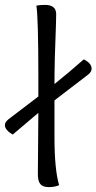

<svg xmlns="http://www.w3.org/2000/svg" viewBox="-89 -763 395 786"><path d="M68 -301 -37 -212Q-69 -231 -69 -251Q-69 -263 -54 -275L68 -368V-451Q68 -687 60 -740Q76 -743 95 -743Q141 -743 141 -705Q141 -700 140 -660Q134 -516 134 -419Q193 -466 254 -520Q286 -504 286 -482Q286 -468 271 -457L134 -352V-202Q134 -69 153 -5Q135 3 111 3Q87 3 76.5 -9Q66 -21 66 -49Q66 -117 68 -301Z"/></svg>

Font: Overlock
Style: Regular
Weight: 400
Designer: Dario Muhafara
Foundry: Dario Manuel Muhafara
Version: Version 1.001